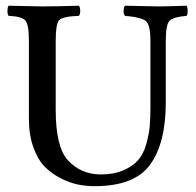

<svg xmlns="http://www.w3.org/2000/svg" viewBox="-20 -635 680 665"><path d="M172.9 -493.2V-255.9Q172.9 -125 215.8 -79.1Q260.7 -31.2 328.1 -30.8Q375 -30.8 408 -45.4Q440.9 -60.1 459 -81.1Q477.1 -102.1 486.6 -136Q496.1 -169.9 498.5 -197.5Q501 -225.1 501 -263.2V-493.2Q501 -548.3 485.6 -561.8Q470.2 -575.2 413.1 -580.1Q408.2 -584 408.2 -596.9Q408.2 -609.9 413.1 -615.2Q501 -613.3 527.8 -612.8Q553.7 -612.8 626 -615.2Q629.9 -610.4 629.9 -597.2Q629.9 -584 626 -580.1Q579.1 -576.2 566.7 -562.5Q554.2 -548.8 554.2 -493.2V-279.8Q554.2 -139.6 500 -64.9Q445.8 9.8 308.1 9.8Q279.3 9.8 251.2 4.4Q223.1 -1 191.2 -17.1Q159.2 -33.2 135 -57.6Q110.8 -82 95.5 -125Q80.1 -168 80.1 -224.1V-493.2Q80.1 -550.3 67.6 -564.2Q55.2 -578.1 9.8 -580.1Q5.9 -584 5.9 -596.9Q5.9 -609.9 9.8 -615.2Q83 -613.3 124 -612.8Q172.9 -612.8 252.9 -615.2Q257.8 -610.4 257.8 -597.2Q257.8 -584 252.9 -580.1Q196.8 -578.1 184.8 -565.2Q172.9 -552.2 172.9 -493.2Z"/></svg>

Font: Linux Libertine Mono
Style: Mono
Weight: 400
Designer: Philipp H. Poll
Foundry: Philipp H. Poll
Version: Version 5.1.7 ; ttfautohint (v0.9)